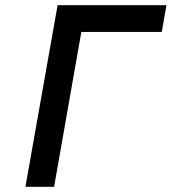

<svg xmlns="http://www.w3.org/2000/svg" viewBox="-20 -720 662 740"><path d="M78 0 202 -700H621.5L603.5 -597H293.5L188.5 0Z"/></svg>

Font: Overpass SemiBold
Style: Italic
Weight: 600
Italic angle: -10°
Designer: Delve Withrington, Dave Bailey, Thomas Jockin
Foundry: Delve Fonts LLC
Version: Version 4.000